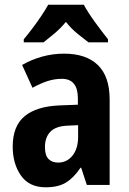

<svg xmlns="http://www.w3.org/2000/svg" viewBox="-20 -837 549 816"><path d="M252 -609Q346 -609 396 -560.5Q446 -512 446 -414V-51H349L325 -124H322Q294 -82 261 -61.5Q228 -41 174 -41Q104 -41 69 -91Q34 -141 34 -214Q34 -301 84.5 -343Q135 -385 233 -389L311 -392V-419Q311 -502 243 -502Q212 -502 182.5 -492.5Q153 -483 118 -464L74 -561Q114 -584 159.5 -596.5Q205 -609 252 -609ZM268 -303Q217 -301 194 -277Q171 -253 171 -212Q171 -177 186 -161.5Q201 -146 227 -146Q264 -146 288 -175.5Q312 -205 312 -256V-305ZM336 -817Q354 -784 383 -744Q412 -704 439 -670V-657H356Q336 -672 309 -694Q282 -716 260 -744Q237 -716 210 -693.5Q183 -671 165 -657H81V-670Q97 -689 117.5 -716Q138 -743 156 -770Q174 -797 185 -817Z"/></svg>

Font: Noto Sans Tamil UI Condensed
Style: Bold
Weight: 700
Width: 3
Designer: Jelle Bosma - Monotype Design Team
Foundry: Monotype Imaging Inc.
Version: Version 2.004; ttfautohint (v1.8.4.7-5d5b)